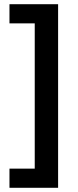

<svg xmlns="http://www.w3.org/2000/svg" viewBox="-20 -734 370 912"><path d="M25 67H145V-623H25V-714H256V158H25Z"/></svg>

Font: Noto Sans Thai SemiBold
Style: Regular
Weight: 600
Version: Version 2.001